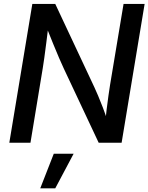

<svg xmlns="http://www.w3.org/2000/svg" viewBox="-20 -748 778 1006"><path d="M28.8 0 149.4 -727.5H269.5L474.6 -290.5Q482.4 -273.9 494.1 -246.3Q505.9 -218.8 518.8 -184.8Q531.7 -150.9 543.5 -114.3L530.8 -100.6Q533.7 -134.8 538.6 -173.6Q543.5 -212.4 548.3 -247.1Q553.2 -281.7 556.6 -302.7L627.4 -727.5H737.8L617.2 0H497.1L313.5 -390.6Q302.7 -414.1 289.1 -445.3Q275.4 -476.6 258.5 -518.6Q241.7 -560.5 219.7 -615.2L235.4 -627Q228.5 -570.8 222.7 -524.9Q216.8 -479 212.2 -445.3Q207.5 -411.6 204.1 -391.1L139.6 0ZM190.9 238.8 261.7 57.6H365.7L269.5 238.8Z"/></svg>

Font: Inter 24pt Medium
Style: Italic
Weight: 500
Italic angle: -9.3988°
Designer: Rasmus Andersson
Foundry: rsms
Version: Version 4.001;git-66647c0bb